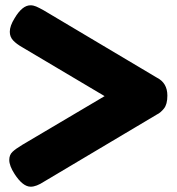

<svg xmlns="http://www.w3.org/2000/svg" viewBox="-20 -707 667 725"><path d="M573 -275 146 -21Q117 -2 96 -2Q66 -2 35 -50Q15 -81 15 -103Q15 -122 27 -133.5Q39 -145 64 -160L375 -344L65 -528Q42 -541 29.5 -554.5Q17 -568 17 -587Q17 -609 35 -638Q64 -687 95 -687Q106 -687 116.5 -682.5Q127 -678 145 -668L572 -414Q612 -394 612 -346Q612 -313 599 -297Q586 -281 573 -275Z"/></svg>

Font: Fredoka One
Style: Regular
Weight: 400
Designer: Milena B. Brandão, Ben Nathan
Version: Version 2.000; ttfautohint (v1.5.33-1714) -l 8 -r 50 -G 200 